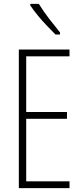

<svg xmlns="http://www.w3.org/2000/svg" viewBox="-20 -969 425 989"><path d="M338 0H77V-714H338V-679H115V-392H325V-357H115V-35H338ZM180 -949Q205 -909 233.5 -872Q262 -835 289 -802V-791H266Q247 -810 222.5 -835.5Q198 -861 175 -889Q152 -917 136 -941V-949Z"/></svg>

Font: Noto Sans Arabic UI XCn XLt
Style: Regular
Weight: 200
Width: 2
Designer: Monotype Design Team, Nadine Chahine and Nizar Qandah
Foundry: Monotype Imaging Inc.
Version: Version 2.010; ttfautohint (v1.8.4.7-5d5b)